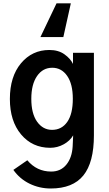

<svg xmlns="http://www.w3.org/2000/svg" viewBox="-20 -874 640 1129"><path d="M217.8 -656.2 312.5 -854.5H396.5L352.5 -656.2ZM164.1 -293Q164.1 -206.1 198.2 -158.2Q232.4 -110.4 286.1 -110.4Q342.8 -110.4 375.5 -157.2Q408.2 -204.1 408.2 -293Q408.2 -379.9 375 -427.7Q341.8 -475.6 287.1 -475.6Q231.4 -475.6 197.8 -426.8Q164.1 -377.9 164.1 -293ZM38.1 -292Q38.1 -423.8 103.5 -502Q168.9 -580.1 270.5 -580.1Q323.2 -580.1 358.9 -554.7Q394.5 -529.3 409.2 -498V-563.5H532.2V-78.1Q532.2 81.1 470.2 157.7Q408.2 234.4 278.3 234.4Q211.9 234.4 153.8 206.1Q95.7 177.7 58.6 125L140.6 68.4Q196.3 134.8 281.2 134.8Q336.9 134.8 370.1 94.2Q403.3 53.7 407.2 -12.7Q410.2 -71.3 410.2 -78.1Q391.6 -45.9 354.5 -25.4Q317.4 -4.9 275.4 -4.9Q169.9 -4.9 104 -83.5Q38.1 -162.1 38.1 -292Z"/></svg>

Font: Gothic A1
Style: Bold
Weight: 700
Version: Version 2.50